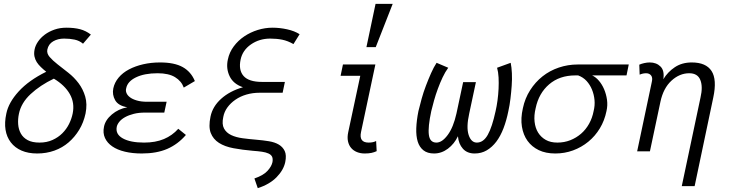

<svg xmlns="http://www.w3.org/2000/svg" viewBox="-20 -793 3861 1006"><path d="M228 -533.2Q224.1 -513.2 240 -494.6Q255.9 -476.1 281.5 -456.1Q307.1 -436 337.6 -412.1Q368.2 -388.2 391.6 -357.2Q415 -326.2 426.5 -287.1Q438 -248 428.2 -198.2Q418 -150.9 395 -113Q372.1 -75.2 339.6 -47.1Q307.1 -19 265.1 -3.9Q223.1 11.2 174.8 11.2Q127.9 11.2 93 -3.9Q58.1 -19 36.6 -47.1Q15.1 -75.2 9 -113Q2.9 -150.9 13.2 -198.2Q24.9 -255.9 77.9 -314Q130.9 -372.1 222.2 -417Q207 -429.2 194.1 -441.7Q181.2 -454.1 172.6 -467.5Q164.1 -481 160.6 -497.1Q157.2 -513.2 161.1 -533.2Q165 -554.2 179 -574.7Q192.9 -595.2 214.8 -611.6Q236.8 -627.9 265.4 -637.9Q293.9 -647.9 328.1 -647.9Q369.1 -647.9 399.7 -639.9Q430.2 -631.8 456.1 -611.8L415 -564Q396 -580.1 371.1 -585.4Q346.2 -590.8 315.9 -590.8Q283.2 -590.8 258.5 -576.4Q233.9 -562 228 -533.2ZM360.8 -198.2Q372.1 -253.9 345.9 -300Q319.8 -346.2 262.2 -380.9Q189.9 -346.2 140.4 -300Q90.8 -253.9 79.1 -196.8Q73.2 -168.9 75.2 -142.1Q77.1 -115.2 89.1 -93.5Q101.1 -71.8 125 -58.8Q148.9 -45.9 187 -45.9Q225.1 -45.9 255.1 -59.6Q285.2 -73.2 306.6 -94.7Q328.1 -116.2 341.6 -143.1Q355 -169.9 360.8 -198.2Z M573.7 -330.1Q580.1 -360.8 601.6 -386.5Q623 -412.1 656 -429.4Q689 -446.8 730.5 -456.3Q772 -465.8 818.8 -465.8Q894 -465.8 937.5 -441.4Q981 -417 1001 -368.2L942.9 -334Q930.7 -368.2 897.2 -388.7Q863.8 -409.2 805.7 -409.2Q736.8 -409.2 692.4 -387.7Q647.9 -366.2 641.1 -330.1Q637.7 -317.9 642.8 -305.4Q647.9 -293 661.4 -283Q674.8 -272.9 697.3 -266.4Q719.7 -259.8 752 -259.8H853L840.8 -203.1H739.7Q707 -203.1 680.9 -196.5Q654.8 -189.9 635.7 -179.4Q616.7 -168.9 605.7 -155.5Q594.7 -142.1 591.8 -128.9Q584 -89.8 623.5 -67.9Q663.1 -45.9 734.9 -45.9Q794.9 -45.9 838.9 -64.5Q882.8 -83 914.1 -118.2L954.1 -85.9Q912.1 -37.1 856.4 -12.9Q800.8 11.2 722.7 11.2Q673.8 11.2 634.3 1.7Q594.7 -7.8 568.4 -25.9Q542 -43.9 530 -70.1Q518.1 -96.2 524.9 -128.9Q531.7 -164.1 565.9 -193.1Q600.1 -222.2 647 -231Q600.1 -238.8 583.5 -267.8Q566.9 -296.9 573.7 -330.1Z M1252.9 -335.9Q1202.6 -353 1183.1 -393.6Q1163.6 -434.1 1173.8 -481Q1181.6 -519 1204.8 -550Q1228 -581.1 1260 -602.5Q1292 -624 1330.3 -636Q1368.7 -647.9 1407.7 -647.9Q1445.8 -647.9 1484.4 -639.4Q1522.9 -630.9 1549.8 -613.8L1517.6 -562Q1487.8 -579.1 1458.7 -585Q1429.7 -590.8 1396 -590.8Q1338.9 -590.8 1294.9 -560.3Q1251 -529.8 1240.7 -481Q1229 -425.8 1256.3 -394.8Q1283.7 -363.8 1353 -363.8H1472.7L1460.9 -307.1H1340.8Q1303.7 -307.1 1271.2 -297.6Q1238.8 -288.1 1213.4 -270.5Q1188 -252.9 1171.4 -230Q1154.8 -207 1149.9 -180.2Q1141.6 -142.1 1153.8 -119.6Q1166 -97.2 1191.4 -85.2Q1216.8 -73.2 1251.7 -68.6Q1286.6 -64 1322.8 -61Q1357.9 -58.1 1388.9 -53Q1419.9 -47.9 1440.9 -35.4Q1461.9 -22.9 1471.9 -1.5Q1481.9 20 1474.6 56.2Q1465.8 98.1 1429.2 135.5Q1392.6 172.9 1330.6 192.9L1313 142.1Q1359.9 126 1381.3 102.5Q1402.8 79.1 1407.7 56.2Q1410.6 38.1 1405.3 27.6Q1399.9 17.1 1386.2 11Q1372.6 4.9 1352.3 2Q1332 -1 1304.7 -2.9Q1249 -7.8 1203.4 -16.4Q1157.7 -24.9 1127.2 -44.4Q1096.7 -64 1084.2 -96.4Q1071.8 -128.9 1083 -182.1Q1093.8 -234.9 1138.7 -275.4Q1183.6 -315.9 1252.9 -335.9Z M1953.6 -1Q1940.9 4.9 1926.3 8.1Q1911.6 11.2 1890.6 11.2Q1868.7 11.2 1850.1 3.7Q1831.5 -3.9 1819.6 -18.1Q1807.6 -32.2 1803.2 -53.2Q1798.8 -74.2 1804.7 -101.1L1867.7 -396H1764.6L1776.9 -455.1H1946.8L1871.6 -101.1Q1859.9 -45.9 1911.6 -45.9Q1935.5 -45.9 1950.7 -54.2ZM2037.6 -772.9 1948.7 -545.9H1899.9L1947.8 -772.9Z M2379.4 -79.1Q2360.4 -39.1 2326.9 -13.9Q2293.5 11.2 2254.4 11.2Q2219.7 11.2 2198.7 -5.4Q2177.7 -22 2168.7 -51Q2159.7 -80.1 2161.1 -121.1Q2162.6 -162.1 2172.4 -210.9Q2179.7 -241.2 2189.2 -275.6Q2198.7 -310.1 2211.7 -344Q2224.6 -377.9 2238.5 -409.4Q2252.4 -440.9 2267.6 -463.9L2328.6 -438Q2312.5 -416 2299.1 -387.5Q2285.6 -358.9 2274.2 -327.9Q2262.7 -296.9 2254.2 -266.4Q2245.6 -235.8 2239.7 -210.9Q2221.7 -127 2227.1 -86.4Q2232.4 -45.9 2266.6 -45.9Q2296.4 -45.9 2325.9 -85.9Q2355.5 -126 2371.6 -198.2L2406.7 -362.8H2473.6L2438.5 -198.2Q2422.4 -126 2435.5 -85.9Q2448.7 -45.9 2478.5 -45.9Q2512.7 -45.9 2535.6 -86.4Q2558.6 -127 2576.7 -210.9Q2582.5 -235.8 2586.7 -266.4Q2590.8 -296.9 2592.3 -327.9Q2593.8 -358.9 2592.3 -387.5Q2590.8 -416 2584.5 -438L2655.8 -463.9Q2660.6 -440.9 2662.1 -409.4Q2663.6 -377.9 2661.1 -344Q2658.7 -310.1 2654.5 -275.6Q2650.4 -241.2 2643.6 -210.9Q2633.8 -162.1 2618.2 -121.1Q2602.5 -80.1 2580.6 -51Q2558.6 -22 2530.5 -5.4Q2502.4 11.2 2466.8 11.2Q2427.7 11.2 2405.3 -13.9Q2382.8 -39.1 2379.4 -79.1Z M3082.5 -397.9Q3101.6 -389.2 3117.9 -370.1Q3134.3 -351.1 3145.3 -325.4Q3156.2 -299.8 3160.4 -270.5Q3164.6 -241.2 3157.7 -210.9Q3147.5 -161.1 3123 -120.6Q3098.6 -80.1 3062.5 -50.5Q3026.4 -21 2982.4 -4.9Q2938.5 11.2 2889.6 11.2Q2839.4 11.2 2803 -6.3Q2766.6 -23.9 2744.1 -54.9Q2721.7 -85.9 2714.6 -129.4Q2707.5 -172.9 2719.7 -226.1Q2730.5 -277.8 2757.6 -320.3Q2784.7 -362.8 2822.5 -392.8Q2860.4 -422.9 2908 -439Q2955.6 -455.1 3007.3 -455.1H3274.4L3262.7 -397.9ZM2994.6 -397.9Q2911.6 -397.9 2857.2 -351.1Q2802.7 -304.2 2786.6 -226.1Q2777.3 -188 2781 -155Q2784.7 -122.1 2799.6 -98.1Q2814.5 -74.2 2839.4 -60.1Q2864.3 -45.9 2900.4 -45.9Q2936.5 -45.9 2968 -58.3Q2999.5 -70.8 3024.4 -92.3Q3049.3 -113.8 3066.4 -144.3Q3083.5 -174.8 3090.3 -210.9Q3097.7 -240.2 3095 -269Q3092.3 -297.9 3081.8 -323.5Q3071.3 -349.1 3053.5 -368.7Q3035.6 -388.2 3009.3 -397.9Z M3455.6 -377.9Q3478.5 -416 3515.9 -440.9Q3553.2 -465.8 3604.5 -465.8Q3679.2 -465.8 3708.3 -420.9Q3737.3 -376 3717.3 -282.2L3619.6 182.1H3552.2L3650.4 -282.2Q3663.6 -338.9 3649.4 -374Q3635.3 -409.2 3591.3 -409.2Q3540.5 -409.2 3498 -370.1Q3455.6 -331.1 3440.4 -259.8L3385.3 0H3318.4L3395.5 -365.2Q3400.4 -386.2 3391.4 -397.7Q3382.3 -409.2 3365.2 -409.2Q3348.6 -409.2 3331.5 -401.9L3329.6 -454.1Q3340.3 -459 3355.5 -462.4Q3370.6 -465.8 3384.3 -465.8Q3419.4 -465.8 3440.9 -444.3Q3462.4 -422.9 3455.6 -377.9Z"/></svg>

Font: Anonymous Pro
Style: Italic
Weight: 400
Italic angle: -12°
Monospace: yes
Designer: Mark Simonson
Version: Version 1.003